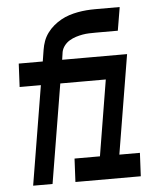

<svg xmlns="http://www.w3.org/2000/svg" viewBox="-53 -781 705 828"><g transform="rotate(-5 300.0 -367.5)"><path d="M57 0 128 -429H36L41 -530H145L153 -580Q156 -599 162.5 -617Q169 -635 181 -651.5Q193 -668 208.5 -681Q224 -694 241 -703.5Q258 -713 276.5 -719Q295 -725 314 -728.5Q333 -732 351.5 -733.5Q370 -735 389 -735H496L479 -634H384Q369 -634 354.5 -633.5Q340 -633 326 -630.5Q312 -628 297.5 -623.5Q283 -619 269.5 -611Q256 -603 246.5 -590.5Q237 -578 234 -564L229 -530H325L320 -429H212L141 0ZM240 0 245 -101H355L409 -429H320L325 -530H510L439 -101H528L523 0Z"/></g></svg>

Font: Iosevka Curly Extended Oblique
Style: Bold
Weight: 700
Width: 7
Italic angle: -9°
Monospace: yes
Designer: Belleve Invis
Foundry: Belleve Invis
Version: Version 11.1.0; ttfautohint (v1.8.3)